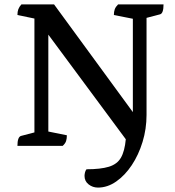

<svg xmlns="http://www.w3.org/2000/svg" viewBox="-20 -661 795 870"><path d="M424 189Q400 189 381.5 174.5Q363 160 363 136Q363 130 365 121Q367 112 372 106Q436 106 473.5 94.5Q511 83 528 53.5Q545 24 550 -30L199 -504V-65L283 -48Q283 -33 279.5 -22Q276 -11 264 0H59Q59 -40 75 -45L136 -61V-577L59 -593Q59 -608 63 -619Q67 -630 77 -641H225L582 -153V-576L496 -593Q496 -608 500 -619Q504 -630 515 -641H721Q721 -600 705 -596L644 -580V-140Q644 -77 626 -18Q608 41 577 87.5Q546 134 506.5 161.5Q467 189 424 189Z"/></svg>

Font: Petrona SemiBold
Style: Regular
Weight: 600
Designer: Ringo R. Seeber
Foundry: Ringo R. Seeber
Version: Version 2.001; ttfautohint (v1.8.3)